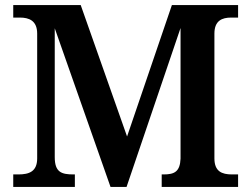

<svg xmlns="http://www.w3.org/2000/svg" viewBox="-20 -734 987 754"><path d="M32 0H274V-49H269C222 -49 195 -57 195 -117V-623L414 0H477L689 -624V-111C687 -60 665 -49 623 -49H615V0H915V-49H891C851 -49 822 -61 822 -112V-602C822 -653 852 -665 888 -665H915V-714H655L479 -198L297 -714H32V-665H58C94 -665 126 -653 126 -602V-112C126 -60 94 -49 52 -49H32Z"/></svg>

Font: Noto Serif Devanagari SemiBold
Style: Regular
Weight: 600
Designer: Universal Thirst, Indian Type Foundry and the Monotype Design Team
Foundry: Monotype Imaging Inc.
Version: Version 2.004